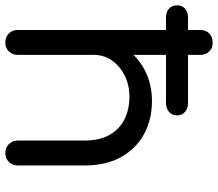

<svg xmlns="http://www.w3.org/2000/svg" viewBox="-72 -752 822 724"><g transform="rotate(90 339.0 -390.0)"><path d="M554 1Q534 1 520.5 -12.5Q507 -26 507 -46V-297Q507 -355 485.5 -392.5Q464 -430 426.5 -448.5Q389 -467 342 -467Q297 -467 261.5 -449Q226 -431 205 -401Q184 -371 184 -333H123Q124 -396 155 -445.5Q186 -495 239 -523.5Q292 -552 358 -552Q427 -552 482 -522.5Q537 -493 569 -436Q601 -379 601 -297V-46Q601 -26 587.5 -12.5Q574 1 554 1ZM137 1Q116 1 103 -12.5Q90 -26 90 -46V-500Q90 -521 103 -534Q116 -547 137 -547Q158 -547 171 -534Q184 -521 184 -500V-46Q184 -26 171 -12.5Q158 1 137 1ZM137 -207Q116 -207 103 -220.5Q90 -234 90 -254V-734Q90 -755 103 -768Q116 -781 137 -781Q158 -781 171 -768Q184 -755 184 -734V-254Q184 -234 171 -220.5Q158 -207 137 -207ZM43 -605Q23 -605 10 -616Q-3 -627 -3 -647Q-3 -666 10 -677Q23 -688 43 -688H365Q385 -688 398.5 -677Q412 -666 412 -647Q412 -627 398.5 -616Q385 -605 365 -605Z"/></g></svg>

Font: Comfortaa SemiBold
Style: Regular
Weight: 600
Designer: Johan Aakerlund
Foundry: Johan Aakerlund
Version: Version 3.104; ttfautohint (v1.8.1.43-b0c9)